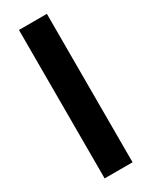

<svg xmlns="http://www.w3.org/2000/svg" viewBox="-187 -750 626 792"><g transform="rotate(-30 125.5 -353.5)"><path d="M59 0V-707H192V0Z"/></g></svg>

Font: Cairo Play
Style: Bold
Weight: 700
Version: Version 3.119